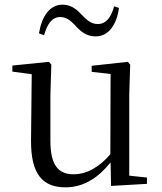

<svg xmlns="http://www.w3.org/2000/svg" viewBox="-20 -788 693 823"><path d="M147 -645 169 -637C183 -687 204 -715 238 -715C269 -715 288 -694 310 -671C330 -650 353 -632 390 -632C444 -632 480 -680 490 -754L469 -761C456 -712 434 -685 399 -685C370 -685 351 -703 328 -727C308 -749 283 -768 248 -768C193 -768 159 -718 147 -645ZM456 9 610 0V-27L534 -35V-380L538 -511L528 -523L373 -506V-480L454 -471L453 -127C407 -73 353 -41 296 -41C231 -41 196 -78 196 -185V-380L200 -511L190 -523L33 -507V-481L116 -470L113 -186C112 -37 166 15 261 15C340 15 403 -28 454 -92Z"/></svg>

Font: Noto Serif CJK KR
Style: Regular
Weight: 400
Designer: Ryoko NISHIZUKA 西塚涼子 (kana & ideographs); Frank Grießhammer (Latin, Greek & Cyrillic); Wenlong ZHANG 张文龙 (bopomofo); San
Foundry: Adobe
Version: Version 2.001;hotconv 1.1.0;makeotfexe 2.6.0